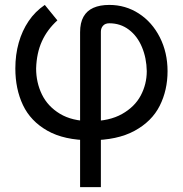

<svg xmlns="http://www.w3.org/2000/svg" viewBox="-20 -557 739 776"><path d="M421.9 -537.1Q487.3 -537.1 541 -502.4Q594.7 -467.8 626 -406.2Q657.2 -344.7 657.2 -269.5Q657.2 -192.4 625.5 -129.4Q593.8 -66.4 523.9 -28.3Q454.1 9.8 345.7 9.8Q239.3 9.8 171.4 -28.8Q103.5 -67.4 72.8 -132.3Q42 -197.3 42 -280.3Q42 -335.9 55.7 -384.3Q69.3 -432.6 95.7 -471.7Q122.1 -510.7 161.1 -537.1L211.9 -474.6Q170.9 -437.5 149.4 -390.1Q127.9 -342.8 126 -280.3Q126 -223.6 149.4 -175.3Q172.9 -127 222.2 -97.2Q271.5 -67.4 345.7 -67.4Q421.9 -67.4 473.1 -96.2Q524.4 -125 548.8 -170.9Q573.2 -216.8 573.2 -269.5Q572.3 -322.3 553.7 -366.7Q535.2 -411.1 501 -437Q466.8 -462.9 421.9 -462.9Q405.3 -462.9 396.5 -453.1Q387.7 -443.4 387.7 -428.7V199.2H303.7V-426.8Q303.7 -464.8 317.4 -489.3Q331.1 -513.7 357.4 -525.4Q383.8 -537.1 421.9 -537.1Z"/></svg>

Font: Pretendard GOV Variable
Style: Regular
Weight: 400
Designer: Base glyphs from Inter by Rasmus Andersson; Hangul glyphs from Noto Sans CJK(Source Han Sans) by Jang Soo-young and Kang
Foundry: Kil Hyung-jin
Version: Version 1.307;Glyphs 3.2 (3192)